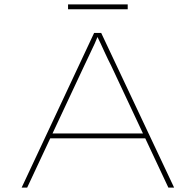

<svg xmlns="http://www.w3.org/2000/svg" viewBox="-20 -849 885 869"><path d="M78 0 406 -700H438L768 0H742L483 -552Q476 -565 468.5 -581Q461 -597 452.5 -615Q444 -633 436 -651Q428 -669 419 -686H423Q417 -670 409 -652.5Q401 -635 392 -616.5Q383 -598 375.5 -581.5Q368 -565 361 -551L103 0ZM196 -223 206 -245H642L652 -223ZM288 -807V-829H558V-807Z"/></svg>

Font: Lexend Tera Thin
Style: Regular
Weight: 250
Version: Version 1.007